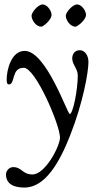

<svg xmlns="http://www.w3.org/2000/svg" viewBox="-20 -660 447 864"><path d="M122 -589C122 -572 140 -540 166 -540C174 -540 212 -570 212 -593C212 -612 192 -640 172 -640C151 -640 122 -604 122 -589ZM276 -589C276 -572 294 -540 320 -540C328 -540 367 -570 367 -593C367 -612 347 -640 327 -640C306 -640 276 -604 276 -589ZM7 125C7 171 47 184 90 184C184 184 248 70 295 -49C354 -198 378 -336 378 -381C378 -412 361 -434 339 -434C315 -434 305 -415 305 -397C305 -370 330 -350 330 -321C330 -254 308 -147 294 -147C283 -147 188 -431 91 -431C30 -431 10 -344 10 -302C10 -285 14 -280 20 -280C50 -280 29 -355 87 -355C140 -355 250 -97 250 -41C250 -3 184 125 126 125C80 125 79 92 39 92C22 92 7 108 7 125Z"/></svg>

Font: OFL Sorts Mill Goudy
Style: Italic
Weight: 500
Italic angle: -6°
Version: Version 003.000